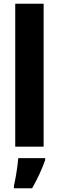

<svg xmlns="http://www.w3.org/2000/svg" viewBox="-20 -831 313 1021"><path d="M212 -51V-811H61V-51ZM220 21V10H77C74 51 63 120 54 157V170H151C179 121 202 71 220 21Z"/></svg>

Font: Noto Sans Tamil UI Condensed ExtraBold
Style: Regular
Weight: 800
Width: 3
Designer: Jelle Bosma - Monotype Design Team
Foundry: Monotype Imaging Inc.
Version: Version 2.004